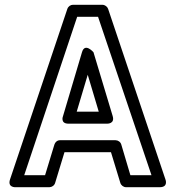

<svg xmlns="http://www.w3.org/2000/svg" viewBox="-20 -756 731 801"><path d="M462 -171H230C219 -171 210 -163 207 -153L168 -25H81L302 -686H389L612 -25H524L486 -153C483 -164 472 -171 462 -171ZM443 -121 482 7C485 17 495 25 506 25H646C684 25 670 -8 670 -8L431 -719C428 -728 418 -736 407 -736H284C275 -736 265 -730 261 -719L22 -8C10 28 46 25 46 25H186C196 25 207 18 210 7L249 -121ZM266 -240H426C428 -240 460 -239 450 -272L370 -538C370 -538 334 -580 322 -538L243 -272C242 -270 231 -240 266 -240ZM300 -290 346 -444 392 -290Z"/></svg>

Font: Asimov
Style: NarOu
Weight: 500
Designer: Google
Version: Version 2.000980; 2014